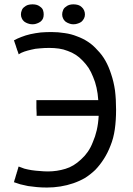

<svg xmlns="http://www.w3.org/2000/svg" viewBox="-20 -840 603 873"><path d="M146.5 -313.5Q216.8 -313.5 428.7 -313.5Q426.8 -278.3 419.9 -248Q413.1 -218.8 402.3 -194.3Q392.6 -168.9 378.9 -149.4Q365.2 -129.9 348.6 -115.2Q332 -99.6 314.5 -88.9Q296.9 -78.1 277.3 -72.3Q257.8 -66.4 238.3 -63.5Q217.8 -60.5 198.2 -60.5Q179.7 -60.5 160.2 -62.5Q141.6 -63.5 123 -66.4Q105.5 -69.3 90.8 -73.2Q76.2 -78.1 64.5 -83Q64.5 -83 64.5 -82Q64.5 -82 64.5 -81.1Q64.5 -81.1 63.5 -80.1Q63.5 -80.1 63.5 -79.1Q63.5 -79.1 63.5 -78.1Q63.5 -78.1 62.5 -77.1Q62.5 -77.1 62.5 -76.2Q62.5 -76.2 62.5 -75.2Q62.5 -75.2 62.5 -74.2Q62.5 -74.2 61.5 -73.2Q61.5 -73.2 61.5 -72.3Q61.5 -72.3 61.5 -71.3Q61.5 -71.3 60.5 -70.3Q60.5 -70.3 60.5 -69.3Q60.5 -69.3 60.5 -68.4Q60.5 -68.4 60.5 -67.4Q60.5 -67.4 59.6 -67.4Q59.6 -67.4 59.6 -66.4Q59.6 -65.4 59.6 -64.5Q59.6 -64.5 58.6 -63.5Q58.6 -63.5 58.6 -62.5Q58.6 -62.5 58.6 -62.5Q58.6 -62.5 58.6 -61.5Q58.6 -60.5 57.6 -59.6Q57.6 -59.6 57.6 -58.6Q57.6 -58.6 57.6 -57.6Q57.6 -57.6 56.6 -57.6Q56.6 -57.6 56.6 -56.6Q56.6 -56.6 56.6 -55.7Q56.6 -55.7 56.6 -54.7Q56.6 -54.7 55.7 -54.7Q55.7 -54.7 55.7 -52.7Q55.7 -52.7 55.7 -51.8Q55.7 -51.8 55.7 -51.8Q55.7 -50.8 54.7 -49.8Q54.7 -49.8 54.7 -49.8Q54.7 -49.8 54.7 -47.9Q54.7 -47.9 53.7 -47.9Q53.7 -47.9 53.7 -46.9Q53.7 -46.9 53.7 -45.9Q53.7 -45.9 53.7 -45.9Q53.7 -44.9 52.7 -43.9Q52.7 -43.9 52.7 -43.9Q52.7 -43 52.7 -42Q52.7 -42 51.8 -41Q51.8 -41 51.8 -40Q51.8 -40 51.8 -40Q51.8 -40 51.8 -39.1Q51.8 -39.1 50.8 -38.1Q50.8 -38.1 50.8 -37.1Q50.8 -37.1 50.8 -37.1Q50.8 -37.1 50.8 -36.1Q50.8 -36.1 50.8 -35.2Q50.8 -35.2 49.8 -34.2Q49.8 -34.2 49.8 -33.2Q49.8 -33.2 49.8 -32.2Q49.8 -32.2 49.8 -32.2Q49.8 -32.2 48.8 -30.3Q48.8 -30.3 48.8 -29.3Q48.8 -29.3 48.8 -28.3Q48.8 -28.3 47.9 -27.3Q47.9 -27.3 47.9 -27.3Q47.9 -27.3 47.9 -25.4Q47.9 -25.4 46.9 -25.4Q46.9 -24.4 46.9 -23.4Q46.9 -23.4 46.9 -23.4Q46.9 -23.4 45.9 -21.5Q45.9 -21.5 45.9 -20.5Q45.9 -20.5 45.9 -19.5Q45.9 -19.5 45.9 -19.5Q45.9 -18.6 44.9 -17.6Q44.9 -17.6 44.9 -16.6Q44.9 -16.6 44.9 -15.6Q44.9 -15.6 43.9 -14.6Q43.9 -14.6 43.9 -13.7Q43.9 -13.7 43.9 -12.7Q43.9 -12.7 43 -11.7Q56.6 -6.8 72.3 -2Q87.9 2 107.4 5.9Q127 8.8 147.5 10.7Q168.9 12.7 193.4 12.7Q224.6 12.7 254.9 7.8Q285.2 2.9 313.5 -6.8Q341.8 -16.6 367.2 -31.2Q391.6 -46.9 413.1 -67.4Q434.6 -89.8 452.1 -117.2Q469.7 -144.5 482.4 -177.7Q496.1 -210.9 502 -252Q507.8 -293 507.8 -340.8Q507.8 -388.7 502.9 -428.7Q497.1 -468.8 485.4 -502.9Q474.6 -537.1 459 -564.5Q443.4 -591.8 422.9 -612.3Q403.3 -634.8 380.9 -649.4Q357.4 -665 330.1 -674.8Q303.7 -685.5 274.4 -689.5Q245.1 -694.3 213.9 -694.3Q189.5 -694.3 165 -692.4Q140.6 -689.5 118.2 -684.6Q96.7 -679.7 77.1 -671.9Q58.6 -665 43 -656.2Q43 -656.2 43.9 -655.3Q43.9 -655.3 43.9 -654.3Q43.9 -654.3 44.9 -653.3Q44.9 -653.3 44.9 -652.3Q44.9 -652.3 44.9 -651.4Q44.9 -651.4 45.9 -650.4Q45.9 -650.4 45.9 -649.4Q45.9 -649.4 45.9 -648.4Q45.9 -648.4 46.9 -647.5Q46.9 -647.5 46.9 -647.5Q46.9 -647.5 46.9 -646.5Q46.9 -646.5 46.9 -645.5Q46.9 -645.5 47.9 -644.5Q47.9 -643.6 47.9 -642.6Q47.9 -642.6 48.8 -641.6Q48.8 -641.6 48.8 -640.6Q48.8 -640.6 48.8 -639.6Q48.8 -639.6 49.8 -639.6Q49.8 -639.6 49.8 -638.7Q49.8 -638.7 49.8 -636.7Q49.8 -636.7 50.8 -635.7Q50.8 -635.7 50.8 -634.8Q50.8 -634.8 50.8 -634.8Q50.8 -633.8 51.8 -632.8Q51.8 -632.8 51.8 -631.8Q51.8 -631.8 51.8 -631.8Q51.8 -630.9 52.7 -629.9Q52.7 -629.9 52.7 -628.9Q52.7 -628.9 52.7 -628.9Q52.7 -627.9 53.7 -627Q53.7 -627 53.7 -627Q53.7 -626 53.7 -625Q53.7 -625 54.7 -624Q54.7 -624 54.7 -624Q54.7 -624 54.7 -623Q54.7 -623 54.7 -622.1Q54.7 -622.1 55.7 -621.1Q55.7 -621.1 55.7 -621.1Q55.7 -621.1 55.7 -619.1Q55.7 -619.1 56.6 -618.2Q56.6 -618.2 56.6 -617.2Q56.6 -617.2 56.6 -616.2Q56.6 -616.2 57.6 -615.2Q57.6 -615.2 57.6 -614.3Q57.6 -614.3 57.6 -613.3Q57.6 -613.3 58.6 -612.3Q58.6 -612.3 58.6 -611.3Q58.6 -611.3 58.6 -610.4Q58.6 -610.4 59.6 -609.4Q59.6 -609.4 59.6 -608.4Q59.6 -608.4 60.5 -607.4Q60.5 -607.4 60.5 -607.4Q60.5 -607.4 60.5 -606.4Q60.5 -606.4 60.5 -605.5Q60.5 -605.5 61.5 -604.5Q61.5 -604.5 61.5 -603.5Q61.5 -603.5 61.5 -603.5Q61.5 -602.5 62.5 -601.6Q62.5 -601.6 62.5 -600.6Q62.5 -600.6 62.5 -600.6Q62.5 -600.6 62.5 -599.6Q62.5 -599.6 63.5 -597.7Q63.5 -597.7 63.5 -596.7Q63.5 -596.7 64.5 -595.7Q64.5 -595.7 64.5 -594.7Q64.5 -594.7 64.5 -593.8Q64.5 -593.8 64.5 -592.8Q76.2 -600.6 90.8 -605.5Q105.5 -610.4 123 -614.3Q140.6 -619.1 161.1 -620.1Q181.6 -622.1 204.1 -622.1Q226.6 -622.1 248 -619.1Q268.6 -616.2 288.1 -608.4Q307.6 -601.6 324.2 -590.8Q340.8 -580.1 355.5 -564.5Q370.1 -549.8 382.8 -531.2Q394.5 -512.7 403.3 -490.2Q413.1 -467.8 418.9 -441.4Q424.8 -415 426.8 -384.8Q333 -384.8 145.5 -384.8Q145.5 -379.9 145.5 -371.1Q145.5 -362.3 145.5 -348.6Q145.5 -335.9 146.5 -326.2Q146.5 -317.4 146.5 -313.5ZM89.8 -742.2Q97.7 -736.3 106.4 -733.4Q116.2 -729.5 127.9 -729.5Q139.6 -729.5 148.4 -733.4Q157.2 -736.3 165 -742.2Q172.9 -749 175.8 -756.8Q178.7 -764.6 178.7 -774.4Q178.7 -784.2 175.8 -793Q172.9 -801.8 165 -807.6Q157.2 -814.5 148.4 -817.4Q139.6 -820.3 127.9 -820.3Q116.2 -820.3 106.4 -817.4Q97.7 -814.5 89.8 -807.6Q82 -801.8 79.1 -793Q75.2 -784.2 75.2 -774.4Q75.2 -764.6 79.1 -756.8Q82 -749 89.8 -742.2ZM277.3 -742.2Q285.2 -736.3 293.9 -733.4Q302.7 -729.5 313.5 -729.5Q325.2 -729.5 335 -733.4Q344.7 -736.3 351.6 -742.2Q358.4 -749 362.3 -756.8Q366.2 -764.6 366.2 -774.4Q366.2 -784.2 362.3 -793Q358.4 -801.8 351.6 -807.6Q344.7 -814.5 335 -817.4Q325.2 -820.3 313.5 -820.3Q302.7 -820.3 293.9 -817.4Q285.2 -814.5 277.3 -807.6Q269.5 -801.8 266.6 -793Q262.7 -784.2 262.7 -774.4Q262.7 -764.6 266.6 -756.8Q269.5 -749 277.3 -742.2Z"/></svg>

Font: Aptus Gothic JP
Style: Medium
Weight: 400
Designer: Fuminori Ogawa / Motoya
Version: Version 1